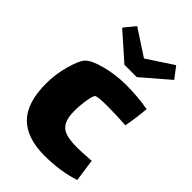

<svg xmlns="http://www.w3.org/2000/svg" viewBox="-246 -878 1020 1020"><g transform="rotate(45 264.0 -367.5)"><path d="M509 18Q413 50 294 50Q161 50 95 -17Q29 -84 29 -227Q29 -297 48 -365.5Q67 -434 88 -458Q113 -485 186 -504Q259 -523 338 -523Q420 -523 503 -509Q501 -479 495.5 -439Q490 -399 484 -368Q411 -373 345 -373Q281 -373 263 -366Q253 -362 245.5 -317Q238 -272 238 -233Q238 -180 253 -152Q268 -124 300 -113.5Q332 -103 387 -103Q411 -103 491 -108ZM497 -722 346 -592H253L105 -723L156 -785L303 -689L449 -785Z"/></g></svg>

Font: Lalezar
Style: Bold
Weight: 700
Designer: Borna Izadpanah
Foundry: Borna Izadpanah
Version: Version 1.003;January 24, 2021;FontCreator 13.0.0.2683 64-bi